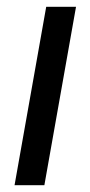

<svg xmlns="http://www.w3.org/2000/svg" viewBox="-20 -546 266 566"><path d="M22.9 0 116.2 -525.9H204.1L110.8 0Z"/></svg>

Font: Archivo
Style: Italic
Weight: 400
Italic angle: -10°
Designer: Hector Gatti
Foundry: Omnibus-Type
Version: Version 2.001